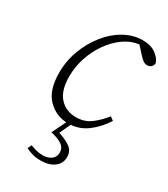

<svg xmlns="http://www.w3.org/2000/svg" viewBox="-179 -580 781 891"><g transform="rotate(30 211.5 -134.5)"><path d="M210 13Q146 13 101.5 -32Q57 -77 57 -170Q57 -235 79 -293Q101 -351 138 -397Q175 -443 222 -469Q269 -495 319 -495Q362 -495 389 -475.5Q416 -456 423 -432Q422 -419 413.5 -411.5Q405 -404 393 -404Q380 -404 369 -412.5Q358 -421 344 -437L314 -470Q272 -465 234.5 -438.5Q197 -412 168 -371Q139 -330 122.5 -280.5Q106 -231 106 -179Q106 -104 139.5 -67Q173 -30 228 -30Q272 -30 305 -54.5Q338 -79 366 -115L385 -101Q354 -52 310 -19.5Q266 13 210 13ZM164 87 207 0H230L197 71Q238 84 261.5 101.5Q285 119 285 151Q285 185 258 205.5Q231 226 185 226Q160 226 139.5 220Q119 214 105 206L115 185Q129 191 145.5 195.5Q162 200 181 200Q210 200 227.5 186.5Q245 173 245 151Q245 125 225.5 111Q206 97 164 87Z"/></g></svg>

Font: Source Serif 4 SmText Light
Style: Italic
Weight: 300
Italic angle: -12°
Designer: Frank Grießhammer
Foundry: Adobe
Version: Version 4.005;hotconv 1.1.0;makeotfexe 2.6.0